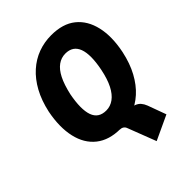

<svg xmlns="http://www.w3.org/2000/svg" viewBox="-261 -850 1211 1211"><g transform="rotate(-45 345.0 -244.5)"><path d="M414 227 342 40Q337 25 326 18Q315 11 299 11L431 -37Q460 -37 479.5 -29.5Q499 -22 511.5 -7.5Q524 7 532 28L577 151ZM308 11Q207 11 144.5 -38.5Q82 -88 61.5 -177.5Q41 -267 64 -385Q82 -468 116 -530Q150 -592 196.5 -633.5Q243 -675 298.5 -695.5Q354 -716 416 -716Q519 -716 580.5 -666.5Q642 -617 662.5 -528Q683 -439 659 -322Q641 -238 607 -175.5Q573 -113 527 -71.5Q481 -30 425 -9.5Q369 11 308 11ZM326 -134Q363 -134 394 -156.5Q425 -179 448 -224Q471 -269 485 -338Q508 -453 486 -512Q464 -571 397 -571Q360 -571 329.5 -549Q299 -527 276.5 -482.5Q254 -438 238 -367Q216 -252 237 -193Q258 -134 326 -134Z"/></g></svg>

Font: Nunito Sans 10pt Condensed Black
Style: Italic
Weight: 900
Width: 3
Italic angle: -9°
Designer: Vernon Adams
Foundry: Vernon Adams
Version: Version 3.101;gftools[0.9.27]